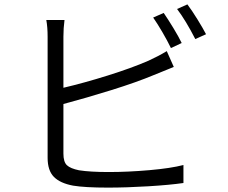

<svg xmlns="http://www.w3.org/2000/svg" viewBox="-20 -838 1040 875"><path d="M808 -642 759 -619Q743 -652 720 -691.5Q697 -731 678 -758L726 -779Q746 -750 770 -710.5Q794 -671 808 -642ZM919 -682 870 -660Q827 -744 787 -797L834 -818Q855 -790 880 -749.5Q905 -709 919 -682ZM269 -671V-438Q363 -460 471.5 -494Q580 -528 656 -561Q702 -582 740 -605L772 -533L745 -522L681 -496Q602 -463 488 -427.5Q374 -392 269 -364V-138Q269 -100 285 -85Q301 -70 340 -62Q391 -54 475 -54Q563 -54 660.5 -62.5Q758 -71 816 -86V-4Q754 5 655.5 11Q557 17 472 17Q367 17 313 8Q254 -3 225.5 -32Q197 -61 197 -119V-671Q197 -714 191 -747H274Q269 -710 269 -671Z"/></svg>

Font: Sinter Normal
Style: Regular
Weight: 350
Foundry: Adobe & rsms
Version: Version 1.000